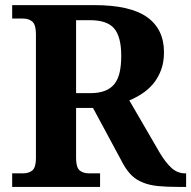

<svg xmlns="http://www.w3.org/2000/svg" viewBox="-20 -734 751 754"><path d="M373 0H27.8V-53.2H69.8Q94.2 -53.2 107.7 -65.4Q121.1 -77.6 121.1 -112.8V-600.1Q121.1 -635.7 107.7 -648.4Q94.2 -661.1 69.8 -661.1H27.8V-713.9H350.1Q491.7 -713.9 557.9 -666.5Q624 -619.1 624 -528.8Q624 -489.3 612.3 -458.5Q600.6 -427.7 581.5 -404.8Q562 -381.8 537.6 -366Q513.2 -350.1 487.8 -339.8L606.9 -134.8Q629.9 -96.2 653.3 -74.7Q676.8 -53.2 707 -53.2H710.9V0H678.2Q633.3 0 599.9 -3.4Q566.4 -6.8 541.5 -17.1Q516.1 -26.9 497.8 -44.4Q479.5 -62 463.9 -89.8L345.2 -310.1H278.8V-112.8Q278.8 -77.6 292.2 -65.4Q305.7 -53.2 330.1 -53.2H373ZM333 -654.8H278.8V-368.2H335Q401.9 -368.2 430.2 -405.3Q444.3 -423.8 450.2 -451.2Q456.1 -478.5 456.1 -515.1Q456.1 -590.3 427.7 -623Q399.9 -654.8 333 -654.8Z"/></svg>

Font: Koh Santepheap
Style: Bold
Weight: 700
Designer: Danh Hong
Version: Version 2.002; ttfautohint (v1.8.3)